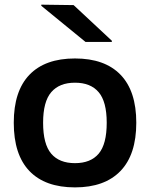

<svg xmlns="http://www.w3.org/2000/svg" viewBox="-20 -790 643 824"><path d="M165 -263.2Q165 -171.4 199.7 -130.6Q234.4 -89.8 301.8 -89.8Q369.1 -89.8 403.6 -130.6Q438 -171.4 438 -263.2Q438 -354 403.3 -394.5Q368.7 -435.1 301.8 -435.1Q234.9 -435.1 200 -394.5Q165 -354 165 -263.2ZM39.1 -263.2Q39.1 -399.4 106.4 -469.2Q173.8 -539.1 301.8 -539.1Q429.7 -539.1 497.3 -469.2Q564.9 -399.4 564.9 -263.2Q564.9 -126.5 497.1 -56.2Q429.2 14.2 301.8 14.2Q173.8 14.2 106.4 -55.9Q39.1 -126 39.1 -263.2ZM157.2 -765.1V-770L295.9 -768.1L460 -615.2V-609.9H347.2Z"/></svg>

Font: Nacelle SemiBold
Style: Regular
Weight: 600
Designer: Sora Sagano
Foundry: Sora Sagano
Version: Version 1.000;FEAKit 1.0